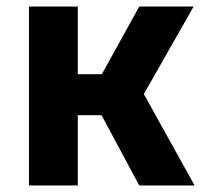

<svg xmlns="http://www.w3.org/2000/svg" viewBox="-20 -570 640 590"><path d="M69 0V-550H219V-342H293L408 -550H575L422 -281L578 0H408L292 -216H219V0Z"/></svg>

Font: NKDuy Mono ExtraBold
Style: Regular
Weight: 800
Monospace: yes
Designer: NKDuy
Foundry: NKDuy
Version: Version 2.251; ttfautohint (v1.8.4.7-5d5b)